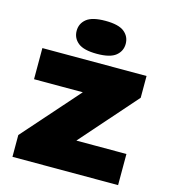

<svg xmlns="http://www.w3.org/2000/svg" viewBox="-119 -916 902 1013"><g transform="rotate(15 331.5 -410.0)"><path d="M43 0V-119L347 -463L346 -425H47V-595H616V-476L313 -132L314 -170H620V0ZM332 -640Q260 -640 229 -665.2Q198 -690.5 198 -730Q198 -770 229 -795Q260 -820 332 -820Q404 -820 435 -795Q466 -770 466 -730Q466 -690.5 435 -665.2Q404 -640 332 -640Z"/></g></svg>

Font: Encode Sans SC Expanded Black
Style: Regular
Weight: 900
Width: 7
Designer: Multiple Designers
Foundry: Impallari Type
Version: Version 3.002